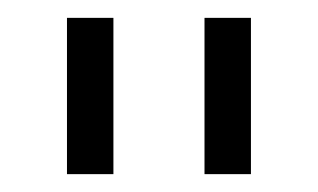

<svg xmlns="http://www.w3.org/2000/svg" viewBox="-20 -719 356 215"><path d="M55 -699H107V-524H55ZM209 -699H261V-524H209Z"/></svg>

Font: Prompt ExtraLight
Style: Regular
Weight: 275
Designer: Katatrad Team
Foundry: CadsonDemak
Version: Version 1.001